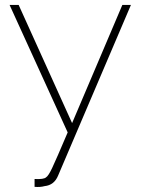

<svg xmlns="http://www.w3.org/2000/svg" viewBox="-20 -540 578 783"><path d="M121 190Q159 192 168 183Q177 178 192.5 145.5Q208 113 256 0L19 -520H56L274 -38L479 -520H514L217 176Q201 215 162 219Q144 224 121 222Z"/></svg>

Font: Raleway-v4020 ExtraLight
Style: Regular
Weight: 275
Designer: Matt McInerney, Pablo Impallari, Rodrigo Fuenzalida
Foundry: Matt McInerney, Pablo Impallari, Rodrigo Fuenzalida
Version: Version 4.020;PS 004.020;hotconv 1.0.88;makeotf.lib2.5.64775